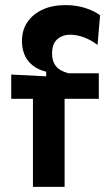

<svg xmlns="http://www.w3.org/2000/svg" viewBox="-20 -732 426 752"><path d="M109 0V-345H24V-440L161 -433V-451Q128 -459 106.5 -477Q85 -495 75.5 -519Q66 -543 66 -571Q66 -614 87 -645Q108 -676 146 -694Q184 -712 236 -712Q279 -712 314.5 -700.5Q350 -689 372 -672L362 -556Q339 -574 310.5 -585Q282 -596 255 -596Q224 -596 204 -578Q184 -560 184 -523Q184 -498 193 -482Q202 -466 217 -457.5Q232 -449 248 -445H367V-345H233V0Z"/></svg>

Font: Bricolage Grotesque SemiBold
Style: Regular
Weight: 600
Designer: Mathieu Triay
Foundry: Atelier Triay
Version: Version 1.000;gftools[0.9.30]